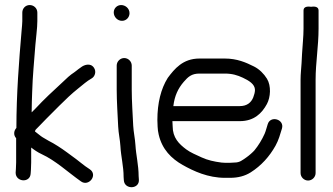

<svg xmlns="http://www.w3.org/2000/svg" viewBox="-20 -720 1350 779"><path d="M70.5 -669V-634C70.5 -624.7 69 -612.2 67.6 -595.2C56.9 -469.6 46.7 -340.3 46.5 -200.9C36.4 -190.2 33.4 -172.2 45.5 -159.3V-61C45.5 -53.3 45.2 -44.6 44.5 -34.8L43.5 -19.8C43.5 -19.6 43.5 -19.3 43.5 -19C43.5 18.8 103 24.1 104.5 -16.9L105.5 -31.2C106.2 -42.1 106.5 -52 106.5 -61V-121.4C119.2 -111.5 133.3 -101.8 148.8 -94.7C206.4 -68.1 255 -21.7 308.8 16.2C340.4 38.5 378.5 -10.4 344 -33.4L325.2 -46.2C313.5 -54.6 301.8 -64.9 289.4 -74.1L251.5 -102C228.9 -118.6 202.1 -136.3 176.9 -149L153.5 -162.7C144.5 -167.9 134.3 -177.6 121.8 -186.7C123.7 -194.1 123.7 -193.1 137.8 -207.2C149.8 -219.1 160.3 -229.9 168 -238.3L220.8 -291.2C245 -315.3 271.1 -340.4 296.8 -360.7C317.4 -377 331.4 -390.3 352.2 -402.1C365.2 -409.6 371.6 -429.6 361.4 -444.9C346.4 -467.5 319.7 -454.9 311.7 -449.2L297.7 -439.2C291.5 -434.7 286.2 -429.6 281.4 -426.6C265.6 -416.7 247.8 -400.3 232.3 -385C196.1 -351.8 157.8 -316.3 124 -279.7L108.5 -264.2C108.5 -265.3 108.5 -268.3 108.5 -269.8C108.5 -296.2 109.8 -321.7 110.5 -345.7C112.3 -410.8 118.9 -474.8 123.5 -537.1C125.5 -564.9 131.5 -605.2 131.5 -634V-669C131.5 -686.6 117 -699.5 100.5 -699.5C83.3 -699.5 70.5 -685.7 70.5 -669Z M453.5 -454V-356C453.5 -308.8 457.3 -253.1 459.5 -206.4C460.8 -179 467.2 -151.8 468.5 -127.3C470.9 -83.6 481.5 -45.3 481.5 -3C481.5 -2.8 481.5 -2.4 481.5 -2.1L482.5 11.9C485.3 50.6 547.7 48.3 543.4 7.4L542.5 -5.4C542.3 -51.3 532 -89.5 529.5 -131.7C528 -157.1 521.8 -184.8 520.5 -209.6C518.3 -255.5 514.5 -310.5 514.5 -356V-454C514.5 -470.5 500.5 -484.5 484 -484.5C467.5 -484.5 453.5 -470.5 453.5 -454ZM441.5 -669.5C441.5 -651.8 456.1 -635.5 475 -635.5C492.6 -635.5 505.5 -650 505.5 -666.5C505.5 -685.7 488.8 -699.5 471.5 -699.5C454.8 -699.5 441.5 -686.2 441.5 -669.5Z M683.3 -289.5C688.3 -331 702.3 -360.9 725.4 -387.8C742.7 -407.8 756.9 -421.5 789 -421.5H892C922.3 -421.5 943.6 -414.8 965.2 -404.7C989.1 -393.4 1014.5 -378.8 1014.5 -355C1014.5 -345.9 1011.1 -334 1007.4 -324.6C999.1 -304 982.1 -289.5 953 -289.5ZM913 -59.5H893C887.4 -59.5 882.8 -59.9 878.7 -60.4C848.2 -64.3 822.2 -70.3 798.2 -81.3C775.6 -91.8 752.7 -101.1 735.5 -114C706.2 -135.9 680.5 -161.1 680.5 -208C680.5 -215.1 679.6 -221.7 679.5 -228.5H953C1011 -228.5 1042.8 -260.6 1063 -298.1C1077.7 -325.4 1081 -371.3 1063.2 -400.5C1051 -420.4 1032.4 -439.3 1010.6 -450.2C978.2 -466.4 942.3 -482.5 892 -482.5H789C721.4 -482.5 687.5 -439.8 661 -404.5C660.8 -404.3 660.6 -403.9 660.4 -403.6C633 -359.8 618.5 -302.2 618.5 -233C618.5 -224 619.1 -216.2 619.5 -205.6C619.9 -194.9 621.4 -184.7 623.9 -173.8C637.8 -113.7 675.5 -76.5 721.3 -50.6C765.8 -25.5 823.8 1.5 893 1.5H913C946.6 1.5 973.7 -6 996.9 -20.5C1039.9 -47.6 1073.4 -85.1 1097.9 -128.9C1110.5 -151.5 1116.9 -175.1 1123.9 -198.3C1135.4 -236.1 1076.8 -253.1 1066.1 -215.7C1062 -203.5 1058.4 -187.8 1053.6 -177.1C1042.9 -153.1 1028.2 -129.2 1012.3 -109.9C1007.2 -103.7 990.5 -88.9 980.8 -82.2C962.8 -69.8 953.1 -60.5 931 -60.5C925.5 -60.5 920 -59.5 913 -59.5Z M1230 12.5C1246.5 12.5 1260.5 -1.5 1260.5 -18V-397C1260.5 -464.6 1272.5 -533.3 1272.5 -604V-677C1272.5 -698.3 1245.9 -692.5 1242 -692.5C1238.1 -692.5 1211.5 -698.3 1211.5 -677V-604C1211.5 -571.2 1207.4 -536.8 1205.5 -501.7L1203.5 -463.7C1202.4 -441.7 1199.5 -421.4 1199.5 -397V-18C1199.5 -1.5 1213.5 12.5 1230 12.5Z"/></svg>

Font: CiSf OpenHand
Style: Bd
Weight: 400
Foundry: Cannot Into Space Fonts
Version: Version 0.7892